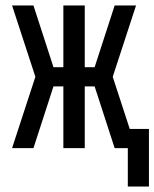

<svg xmlns="http://www.w3.org/2000/svg" viewBox="-20 -540 563 700"><path d="M446 140V0H398L325 -225H289V0H211V-225H175L102 0H24L109 -260L24 -520H102L175 -295H211V-520H289V-295H325L398 -520H476L391 -260L453 -70H523V140Z"/></svg>

Font: Zed Mono
Style: Regular
Weight: 400
Monospace: yes
Designer: Belleve Invis
Foundry: Belleve Invis
Version: Version 1.0.0; ttfautohint (v1.8.4)